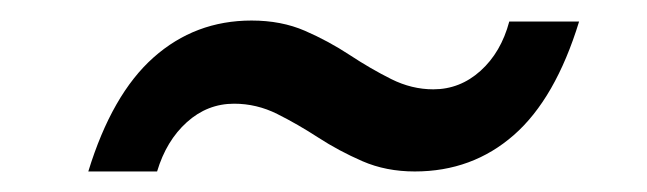

<svg xmlns="http://www.w3.org/2000/svg" viewBox="-20 -414 630 187"><path d="M66 -247Q89 -322 129.5 -358Q170 -394 225 -394Q254 -394 277 -384Q300 -374 320.5 -360.5Q341 -347 361 -337Q381 -327 402 -327Q428 -327 448 -345Q468 -363 476 -393H544Q521 -318 480.5 -282.5Q440 -247 384 -247Q356 -247 333 -257Q310 -267 290 -280Q270 -293 250 -303Q230 -313 208 -313Q182 -313 162 -295Q142 -277 133 -247Z"/></svg>

Font: Host Grotesk
Style: Italic
Weight: 400
Italic angle: -8°
Designer: Doğukan Karapınar based on Poppins by Indian Type Foundry, Jonny Pinhorn
Foundry: Element Type
Version: Version 1.001; ttfautohint (v1.8.4.7-5d5b)